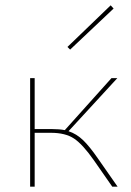

<svg xmlns="http://www.w3.org/2000/svg" viewBox="-20 -700 490 720"><path d="M406 -668 243 -514 233 -524 395 -680ZM347 -106 421 0H401L332 -99Q290 -159 257.5 -180.5Q225 -202 171 -202H110V0H93V-407H110V-216H174Q203 -216 223 -212L398 -407H420L237 -208Q267 -198 291.5 -174.5Q316 -151 347 -106Z"/></svg>

Font: EauTestText Thin
Style: Italic
Weight: 250
Italic angle: -12°
Designer: Christian Thalmann (Catharsis Fonts)
Version: Version 0.001;PS 000.001;hotconv 1.0.88;makeotf.lib2.5.64775